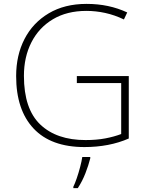

<svg xmlns="http://www.w3.org/2000/svg" viewBox="-20 -746 762 987"><path d="M375 -355H642V-34Q592 -12 534.5 -1Q477 10 414 10Q242 10 152.5 -85.5Q63 -181 63 -355Q63 -462 106 -545.5Q149 -629 230.5 -677.5Q312 -726 425 -726Q483 -726 535 -715Q587 -704 634 -682L617 -646Q569 -669 520.5 -679.5Q472 -690 424 -690Q324 -690 252 -647Q180 -604 141.5 -528.5Q103 -453 103 -356Q103 -186 187 -106Q271 -26 420 -26Q476 -26 521 -34.5Q566 -43 603 -57V-319H375ZM444 68Q435 104 419 145Q403 186 380 221H357V214Q365 198 374.5 170.5Q384 143 392 112.5Q400 82 403 61H444Z"/></svg>

Font: Noto Sans Kannada ExtraLight
Style: Regular
Weight: 200
Designer: Jelle Bosma - Monotype Design Team
Foundry: Monotype Imaging Inc.
Version: Version 2.005; ttfautohint (v1.8.4.7-5d5b)